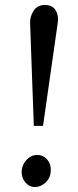

<svg xmlns="http://www.w3.org/2000/svg" viewBox="-20 -736 312 772"><path d="M161 -716Q183 -716 195 -705Q207 -694 211 -677.5Q215 -661 212 -643L153 -230H116L101 -643Q100 -669 115 -692.5Q130 -716 161 -716ZM129 -113Q154 -113 170 -94Q186 -75 184 -48Q183 -21 163.5 -2.5Q144 16 121 16Q98 16 82 -2.5Q66 -21 67 -48Q69 -75 87.5 -94Q106 -113 129 -113Z"/></svg>

Font: Lora
Style: Italic
Weight: 400
Italic angle: -3°
Designer: Olga Karpushina, Alexei Vanyashin (Cyrillic)
Foundry: Cyreal
Version: Version 3.008